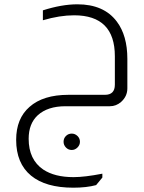

<svg xmlns="http://www.w3.org/2000/svg" viewBox="-20 -493 666 891"><path d="M179 -445Q267 -473 339 -473Q462 -473 522 -393Q571 -328 571 -220V-83Q571 -46 542 -20Q519 0 490 0H284Q201 0 155 42Q113 81 113 151Q113 248 181 294Q234 329 321 329Q373 329 455 313V331L426 366Q382 378 320 378Q192 378 124 322Q55 265 55 156Q55 57 117 3Q180 -53 298 -53H467Q513 -53 513 -100V-232Q513 -422 324 -422Q257 -422 179 -399ZM313 127Q328 127 339.5 138Q351 149 351 165Q351 180 339.5 191.5Q328 203 313 203Q297 203 286 191.5Q275 180 275 165Q275 149 286 138Q297 127 313 127Z"/></svg>

Font: Almarai Light
Style: Regular
Weight: 300
Designer: Boutros International 2019
Foundry: Created by Boutros International 2019
Version: Version 1.10